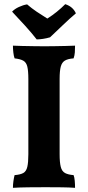

<svg xmlns="http://www.w3.org/2000/svg" viewBox="-20 -898 422 921"><path d="M116 -519Q116 -558 111 -578.5Q106 -599 91.5 -607Q77 -615 50 -618Q46 -629 44 -646Q42 -663 42 -679Q60 -678 86.5 -677.5Q113 -677 142 -676.5Q171 -676 194 -676Q217 -676 243 -676.5Q269 -677 294.5 -677.5Q320 -678 340 -679Q340 -662 339 -647Q338 -632 333 -618Q306 -616 291.5 -607.5Q277 -599 271.5 -578.5Q266 -558 266 -519V-158Q266 -119 271.5 -97.5Q277 -76 292 -68Q307 -60 333 -58Q337 -48 338.5 -31Q340 -14 340 3Q314 1 277 0.5Q240 0 199 0Q158 0 115.5 0.5Q73 1 42 3Q42 -13 44.5 -30Q47 -47 50 -58Q77 -60 91.5 -68Q106 -76 111 -97.5Q116 -119 116 -158ZM156 -709Q131 -741 101 -774Q71 -807 38 -842Q50 -855 70.5 -864.5Q91 -874 110 -877Q132 -858 156.5 -841.5Q181 -825 207 -809Q231 -824 252.5 -841.5Q274 -859 293 -878Q330 -866 344 -834Q313 -808 281.5 -777.5Q250 -747 220 -719Q203 -714 186 -711.5Q169 -709 156 -709Z"/></svg>

Font: Vollkorn
Style: Bold
Weight: 700
Designer: Friedrich Althausen
Foundry: Friedrich Althausen
Version: Version 5.000